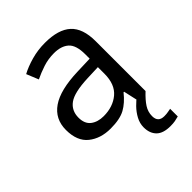

<svg xmlns="http://www.w3.org/2000/svg" viewBox="-217 -660 994 994"><g transform="rotate(-45 280.5 -162.5)"><path d="M288 -545Q386 -545 433 -502Q480 -459 480 -365V0H416L399 -76H395Q360 -32 321.5 -11Q283 10 215 10Q142 10 94 -28.5Q46 -67 46 -149Q46 -229 109 -272.5Q172 -316 303 -320L394 -323V-355Q394 -422 365 -448Q336 -474 283 -474Q241 -474 203 -461.5Q165 -449 132 -433L105 -499Q140 -518 188 -531.5Q236 -545 288 -545ZM314 -259Q214 -255 175.5 -227Q137 -199 137 -148Q137 -103 164.5 -82Q192 -61 235 -61Q303 -61 348 -98.5Q393 -136 393 -214V-262ZM412 116Q412 161 457 161Q474 161 485.5 158.5Q497 156 505 155V211Q491 215 477 217.5Q463 220 443 220Q390 220 365 195Q340 170 340 126Q340 97 354.5 70Q369 43 390.5 21Q412 -1 432 -15L480 0Q446 32 429 58.5Q412 85 412 116Z"/></g></svg>

Font: Noto Sans Sharada
Style: Regular
Weight: 400
Designer: Monotype Design Team
Foundry: Monotype Imaging Inc.
Version: Version 2.006; ttfautohint (v1.8.4.7-5d5b)